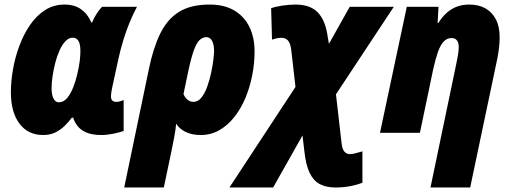

<svg xmlns="http://www.w3.org/2000/svg" viewBox="-20 -583 2246 843"><path d="M169.4 9.8Q103 9.8 65.4 -40.3Q27.8 -90.3 27.8 -178.7Q27.8 -225.1 36.9 -277.6Q45.9 -330.1 64.5 -380.4Q83 -430.7 111.1 -472.2Q139.2 -513.7 177.2 -538.3Q215.3 -563 263.2 -563Q307.1 -563 336.4 -542Q365.7 -521 380.9 -484.4H384.3Q389.6 -497.1 396.7 -509.8Q403.8 -522.5 411.9 -533.7Q419.9 -544.9 428.2 -553.2H581.5Q564 -521 548.6 -483.2Q533.2 -445.3 521.2 -406Q509.3 -366.7 501 -329.1L473.6 -203.6Q471.2 -192.4 469.2 -180.2Q467.3 -168 467.3 -160.2Q467.3 -146 473.9 -140.9Q480.5 -135.7 491.2 -135.7Q497.6 -135.7 506.3 -137.9Q515.1 -140.1 522.9 -144V-7.8Q504.9 -1.5 477.1 4.2Q449.2 9.8 425.8 9.8Q385.3 9.8 359.9 -1Q334.5 -11.7 320.8 -29.3Q307.1 -46.9 301.3 -66.4H295.4Q281.2 -47.4 263.2 -29.8Q245.1 -12.2 222.4 -1.2Q199.7 9.8 169.4 9.8ZM238.3 -133.8Q258.8 -133.8 274.4 -152.1Q290 -170.4 301 -198.5Q312 -226.6 318.8 -254.9Q327.1 -290.5 330.1 -315.4Q333 -340.3 333 -359.4Q333 -389.6 324.2 -403.6Q315.4 -417.5 299.8 -417.5Q281.7 -417.5 267.1 -401.9Q252.4 -386.2 241.2 -361.1Q230 -335.9 222.4 -306.2Q214.8 -276.4 210.7 -247.6Q206.5 -218.8 206.5 -196.8Q206.5 -165.5 215.1 -149.7Q223.6 -133.8 238.3 -133.8Z M525.4 240.2 634.3 -282.7Q652.8 -372.1 683.1 -434.8Q713.4 -497.6 765.1 -530.3Q816.9 -563 900.4 -563Q965.3 -563 1009.3 -536.6Q1053.2 -510.3 1075.4 -464.1Q1097.7 -418 1097.7 -357.4Q1097.7 -304.7 1087.4 -252.2Q1077.1 -199.7 1057.4 -152.6Q1037.6 -105.5 1008.8 -69.1Q980 -32.7 943.1 -11.5Q906.2 9.8 861.3 9.8Q822.8 9.8 795.2 -3.7Q767.6 -17.1 753.4 -40Q751 -12.7 744.9 19.5Q738.8 51.8 732.4 82.5L699.2 240.2ZM829.6 -135.7Q849.6 -135.7 864.7 -155Q879.9 -174.3 890.4 -204.1Q900.9 -233.9 907.5 -265.4Q914.1 -296.9 917 -322.5Q919.9 -348.1 919.9 -358.9Q919.9 -388.2 910.9 -404.1Q901.9 -419.9 886.2 -419.9Q871.1 -419.9 857.9 -408.7Q844.7 -397.5 832.8 -366.5Q820.8 -335.4 807.6 -274.9L785.6 -169.9Q792 -154.8 803.2 -145.3Q814.5 -135.7 829.6 -135.7Z M987.3 240.2 1277.3 -201.2 1258.8 -363.3Q1254.9 -394 1244.1 -405.5Q1233.4 -417 1215.8 -417Q1204.6 -417 1195.1 -414.8Q1185.5 -412.6 1174.3 -409.2L1170.4 -546.9Q1190.4 -554.2 1220.7 -558.6Q1251 -563 1276.9 -563Q1342.8 -563 1376.2 -527.6Q1409.7 -492.2 1419.4 -418L1424.3 -390.6L1515.6 -553.2H1709L1455.1 -168.9L1480 47.9Q1483.4 74.7 1493.4 84.2Q1503.4 93.8 1517.1 93.8Q1524.9 93.8 1539.3 90.3Q1553.7 86.9 1571.3 81.5V219.2Q1544.9 229.5 1514.9 234.9Q1484.9 240.2 1452.6 240.2Q1412.1 240.2 1384 225.3Q1356 210.4 1339.4 175.8Q1322.8 141.1 1316.4 81.1L1308.1 11.7L1179.2 240.2Z M1870.1 240.2 1983.9 -305.2Q1987.8 -322.3 1991 -342.3Q1994.1 -362.3 1994.1 -377.4Q1994.1 -396.5 1985.8 -406.2Q1977.5 -416 1962.9 -416Q1942.4 -416 1928 -400.6Q1913.6 -385.3 1902.8 -354.7Q1892.1 -324.2 1881.8 -277.8L1823.7 0H1648.4L1766.1 -553.2H1905.3L1901.4 -482.4H1904.8Q1921.9 -509.8 1942.4 -527.6Q1962.9 -545.4 1987.1 -554.2Q2011.2 -563 2040.5 -563Q2081.5 -563 2111.1 -546.4Q2140.6 -529.8 2157.2 -498Q2173.8 -466.3 2173.8 -419.4Q2173.8 -398.4 2171.1 -374.3Q2168.5 -350.1 2163.1 -323.7L2044.4 240.2Z"/></svg>

Font: Open Sans SemiCondensed ExtraBold
Style: Italic
Weight: 800
Width: 4
Italic angle: -12°
Designer: Monotype Design Team
Foundry: Monotype Imaging Inc.
Version: Version 3.003